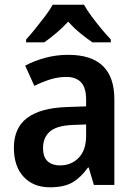

<svg xmlns="http://www.w3.org/2000/svg" viewBox="-20 -786 577 816"><path d="M270 -553Q466 -553 466 -364V0H379L357 -74H354Q323 -31 287.5 -10.5Q252 10 192 10Q122 10 80.5 -34.5Q39 -79 39 -158Q39 -242 95 -284.5Q151 -327 262 -331L346 -334V-363Q346 -413 324.5 -436Q303 -459 262 -459Q227 -459 193.5 -448.5Q160 -438 126 -421L87 -507Q126 -528 173 -540.5Q220 -553 270 -553ZM289 -255Q220 -252 191.5 -226.5Q163 -201 163 -157Q163 -118 182.5 -100.5Q202 -83 235 -83Q283 -83 314.5 -115.5Q346 -148 346 -209V-257ZM337 -766Q349 -744 369 -717Q389 -690 410.5 -664Q432 -638 451 -618V-606H373Q349 -622 321.5 -644.5Q294 -667 270 -694Q245 -667 218 -644.5Q191 -622 168 -606H91V-618Q109 -638 130.5 -664.5Q152 -691 172 -717.5Q192 -744 204 -766Z"/></svg>

Font: Noto Sans Sinhala UI SemiCondensed SemiBold
Style: Regular
Weight: 600
Width: 4
Designer: Jelle Bosma - Monotype Design Team
Foundry: Monotype Imaging Inc.
Version: Version 2.006; ttfautohint (v1.8.4.7-5d5b)